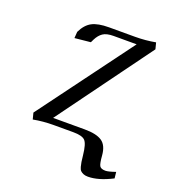

<svg xmlns="http://www.w3.org/2000/svg" viewBox="-114 -531 672 761"><g transform="rotate(20 222.5 -150.5)"><path d="M53.2 -19 345.2 -413.1H248Q218.8 -413.1 203.6 -402.8Q188.5 -392.6 178.2 -372.1L171.9 -358.9L105 -352.1L106.9 -378.9Q123 -412.6 148.2 -425.8Q173.3 -439 219.2 -439H328.1Q373 -439 415 -446.8L421.9 -419.9L133.8 -25.9H267.1Q316.4 -25.9 340.1 -10Q363.8 5.9 367.2 47.9Q369.6 80.6 375.2 90.3Q380.9 100.1 399.9 100.1Q412.1 100.1 441.9 89.8L444.8 116.2Q386.7 146 342.8 146Q331.1 146 323.2 142.6Q315.4 139.2 310.8 134.5Q306.2 129.9 303.2 118.9Q300.3 107.9 299.1 99.6Q297.9 91.3 295.9 73.2Q291 25.9 278.3 12.9Q265.6 0 228 0H146Q101.1 0 60.1 7.8Z"/></g></svg>

Font: Dehuti
Style: Italic
Weight: 400
Version: Version 1.2